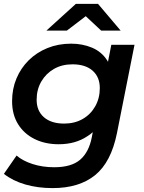

<svg xmlns="http://www.w3.org/2000/svg" viewBox="-25 -764 739 985"><path d="M245 201Q169 201 105 182.5Q41 164 -5 128L60 34Q91 61 142 77.5Q193 94 253 94Q341 94 386 55.5Q431 17 446 -60L451 -86Q438 -74 423 -65Q362 -24 276 -24Q207 -24 153 -50.5Q99 -77 68 -126.5Q37 -176 37 -245Q37 -308 59.5 -361.5Q82 -415 122.5 -455Q163 -495 218.5 -517.5Q274 -540 340 -540Q398 -540 447 -519.5Q496 -499 525 -454Q527 -450 529 -447L546 -534H665L575 -81Q545 68 463 134.5Q381 201 245 201ZM304 -130Q358 -130 399 -153.5Q440 -177 463.5 -218.5Q487 -260 487 -312Q487 -369 450 -401.5Q413 -434 347 -434Q293 -434 252 -410.5Q211 -387 187 -346Q163 -305 163 -252Q163 -195 200.5 -162.5Q238 -130 304 -130ZM213 -607 364 -744H478L594 -607H494L415 -681L318 -607Z"/></svg>

Font: Montserrat Thin SemiBold
Style: Italic
Weight: 600
Italic angle: -11.3°
Version: Version 9.000